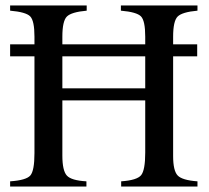

<svg xmlns="http://www.w3.org/2000/svg" viewBox="-20 -682 763 702"><path d="M702 0H423V-19Q481 -23 496 -41.5Q511 -60 511 -124V-315H208V-113Q208 -58 224.5 -40Q241 -22 296 -19V0H17V-19Q76 -23 91 -40.5Q106 -58 106 -122V-476H17V-520H106V-548Q106 -606 90.5 -622Q75 -638 17 -643V-662H297V-643Q241 -638 224.5 -621.5Q208 -605 208 -548V-520H511V-548Q511 -606 495.5 -622Q480 -638 422 -643V-662H702V-643Q646 -638 629.5 -621.5Q613 -605 613 -548V-520H701V-476H613V-111Q613 -58 629.5 -40.5Q646 -23 702 -19ZM511 -359V-476H208V-359Z"/></svg>

Font: STIX Math
Style: Regular
Weight: 400
Designer: MicroPress Inc., with final additions and corrections provided by Coen Hoffman, Elsevier (retired)
Version: Version 1.1.1